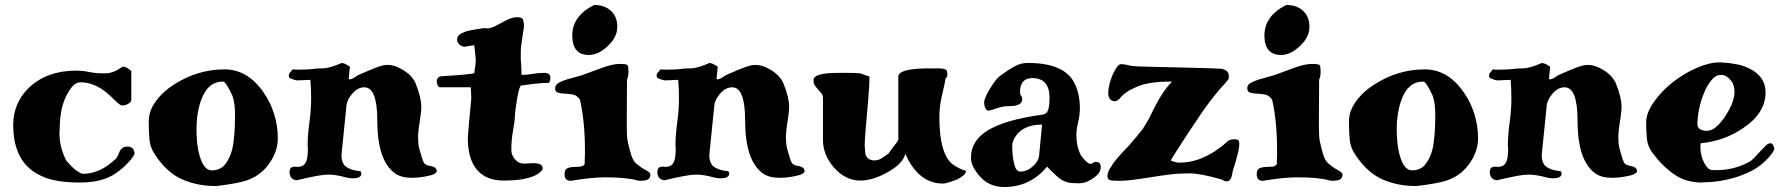

<svg xmlns="http://www.w3.org/2000/svg" viewBox="-20 -705 7163 772"><path d="M472 -437Q485 -437 496.5 -428.5Q508 -420 508 -419V-305Q508 -295 496 -288Q484 -281 473.5 -281Q463 -281 448.5 -295.5Q434 -310 414 -328Q361 -374 304 -374Q283 -374 266.5 -352Q250 -330 240 -305Q230 -280 226 -256Q220 -222 220 -182Q219 -179 219 -177Q219 -140 226 -112Q234 -84 246 -60Q284 -14 313 -6Q383 -6 446 -67Q452 -74 455 -82Q458 -90 462 -98Q471 -115 490 -115.5Q509 -116 515 -106Q521 -96 521 -86Q512 -68 491.5 -47Q471 -26 449.5 -11Q428 4 404 13Q361 29 299.5 29Q238 29 190 18Q143 6 108 -20Q33 -77 33 -204Q34 -292 96 -352Q167 -420 283 -421Q313 -421 338.5 -415.5Q364 -410 401 -410Q438 -410 472 -437Z M604 -82Q584 -111 581 -143Q578 -175 578 -217Q578 -259 607 -298.5Q636 -338 681 -366Q775 -426 883 -426Q976 -426 1040 -333Q1068 -293 1082.5 -245.5Q1097 -198 1097 -149Q1097 -100 1067 -54Q1027 8 953 26Q929 32 891.5 37.5Q854 43 847 43Q773 43 712 16Q651 -11 604 -82ZM770 -183Q770 -160 772.5 -133Q775 -106 782 -81Q799 -20 831 -20Q866 -20 885 -44Q904 -68 913 -102Q925 -148 925 -246Q925 -288 915 -319Q891 -371 879 -377Q878 -377 877 -377Q816 -377 790 -306Q770 -254 770 -183Z M1172 20Q1144 16 1144 -15Q1146 -29 1152 -32Q1158 -35 1168 -35L1176 -34Q1204 -34 1212 -58Q1218 -73 1218 -110Q1218 -113 1217 -116Q1217 -119 1217 -122Q1217 -162 1224 -212Q1231 -264 1231 -307.5Q1231 -351 1228 -384L1182 -382H1172Q1163 -384 1152 -388Q1141 -392 1141 -400Q1141 -408 1147.5 -415Q1154 -422 1156 -426Q1162 -425 1167 -425H1189Q1206 -425 1218 -426Q1230 -427 1236.5 -427.5Q1243 -428 1249.5 -429Q1256 -430 1276 -430Q1305 -430 1354 -452Q1366 -450 1374.5 -444.5Q1383 -439 1387 -437L1382 -388Q1384 -386 1388 -386Q1396 -386 1418 -402Q1465 -423 1493 -433.5Q1521 -444 1537 -444Q1553 -444 1568.5 -439Q1584 -434 1600 -424Q1637 -402 1651 -370Q1674 -313 1674 -275Q1674 -259 1670 -233Q1662 -184 1661 -160Q1661 -123 1666 -107Q1670 -91 1674 -79Q1683 -48 1689 -46Q1694 -41 1702 -39.5Q1710 -38 1718 -36Q1736 -31 1736 -17Q1736 -3 1688 5Q1660 10 1638 10Q1593 10 1568 -8Q1497 -60 1497 -220Q1497 -354 1445 -354Q1418 -354 1396 -328Q1375 -303 1373 -280L1353 -82Q1353 -47 1373 -33.5Q1393 -20 1426 -17Q1433 -16 1433 -7Q1433 12 1397 12Q1384 12 1366 7Q1330 -3 1298.5 -3Q1267 -3 1172 20Z M1893 -466 1887 -523H1886Q1881 -523 1849 -517Q1838 -517 1828 -525Q1818 -533 1818 -545.5Q1818 -558 1827.5 -565.5Q1837 -573 1852 -578Q1869 -584 1925 -592L1943 -591Q1959 -593 1975 -602L2005 -618Q2037 -636 2058.5 -636Q2080 -636 2083.5 -624.5Q2087 -613 2087 -597L2085 -586Q2074 -520 2074 -498Q2074 -476 2074 -464L2076 -440Q2076 -428 2076.5 -418Q2077 -408 2077 -404Q2100 -404 2122 -408Q2144 -412 2168.5 -412Q2193 -412 2193 -392Q2193 -379 2187 -372Q2159 -372 2119 -367Q2079 -362 2075 -361Q2067 -356 2059 -307Q2051 -258 2050.5 -242.5Q2050 -227 2048 -212Q2046 -197 2043 -181Q2036 -144 2036 -101Q2036 -81 2051 -64Q2066 -47 2087 -47L2125 -49Q2139 -49 2150.5 -45Q2162 -41 2162 -26Q2162 -25 2161 -24V-23Q2129 21 2005 21Q1924 21 1888 -36Q1861 -78 1861 -151Q1861 -163 1875 -310L1873 -354H1750Q1743 -354 1739.5 -363Q1736 -372 1736 -377Q1736 -392 1750 -398Q1877 -406 1887 -411Q1893 -447 1893 -466Z M2412 8Q2359 8 2275 22Q2250 22 2250 -4Q2250 -23 2260.5 -28Q2271 -33 2285 -33.5Q2299 -34 2312.5 -35Q2326 -36 2331 -46V-56L2332 -87V-97Q2332 -217 2312 -304Q2300 -322 2283 -325Q2266 -328 2250.5 -328.5Q2235 -329 2223.5 -332.5Q2212 -336 2212 -350Q2212 -364 2226.5 -372Q2241 -380 2260.5 -386Q2280 -392 2298.5 -396.5Q2317 -401 2340 -410L2403 -433Q2444 -448 2472 -448Q2500 -448 2503.5 -442.5Q2507 -437 2507 -417Q2507 -397 2501 -385L2500 -212Q2500 -157 2503 -141Q2507 -120 2515.5 -90Q2524 -60 2536 -49.5Q2548 -39 2561 -30L2585 -16Q2595 -9 2595 -4Q2595 13 2583 17.5Q2571 22 2556 22L2544 21Q2502 8 2412 8ZM2348 -484Q2281 -484 2281 -562.5Q2281 -641 2369 -685Q2411 -685 2436.5 -661.5Q2462 -638 2462 -597Q2462 -556 2424 -520Q2386 -484 2348 -484Z M2651 20Q2623 16 2623 -15Q2625 -29 2631 -32Q2637 -35 2647 -35L2655 -34Q2683 -34 2691 -58Q2697 -73 2697 -110Q2697 -113 2696 -116Q2696 -119 2696 -122Q2696 -162 2703 -212Q2710 -264 2710 -307.5Q2710 -351 2707 -384L2661 -382H2651Q2642 -384 2631 -388Q2620 -392 2620 -400Q2620 -408 2626.5 -415Q2633 -422 2635 -426Q2641 -425 2646 -425H2668Q2685 -425 2697 -426Q2709 -427 2715.5 -427.5Q2722 -428 2728.5 -429Q2735 -430 2755 -430Q2784 -430 2833 -452Q2845 -450 2853.5 -444.5Q2862 -439 2866 -437L2861 -388Q2863 -386 2867 -386Q2875 -386 2897 -402Q2944 -423 2972 -433.5Q3000 -444 3016 -444Q3032 -444 3047.5 -439Q3063 -434 3079 -424Q3116 -402 3130 -370Q3153 -313 3153 -275Q3153 -259 3149 -233Q3141 -184 3140 -160Q3140 -123 3145 -107Q3149 -91 3153 -79Q3162 -48 3168 -46Q3173 -41 3181 -39.5Q3189 -38 3197 -36Q3215 -31 3215 -17Q3215 -3 3167 5Q3139 10 3117 10Q3072 10 3047 -8Q2976 -60 2976 -220Q2976 -354 2924 -354Q2897 -354 2875 -328Q2854 -303 2852 -280L2832 -82Q2832 -47 2852 -33.5Q2872 -20 2905 -17Q2912 -16 2912 -7Q2912 12 2876 12Q2863 12 2845 7Q2809 -3 2777.5 -3Q2746 -3 2651 20Z M3771 33Q3673 33 3620 -87Q3612 -48 3548 -12Q3489 21 3440 21Q3377 21 3330 -35Q3289 -84 3289 -143V-310Q3289 -322 3283 -329.5Q3277 -337 3270 -344.5Q3263 -352 3257 -360.5Q3251 -369 3251 -383Q3251 -412 3349 -412H3388Q3425 -412 3439 -410L3476 -397Q3476 -361 3470 -293Q3458 -163 3457 -128V-117Q3458 -88 3462 -79Q3472 -60 3496 -60Q3513 -60 3527 -70L3552 -87Q3554 -90 3567 -108Q3592 -139 3592 -143V-397Q3592 -428 3702 -430H3753Q3774 -430 3781.5 -425.5Q3789 -421 3789 -410.5Q3789 -400 3788 -396.5Q3787 -393 3782 -391Q3779 -369 3774 -350L3766 -314Q3757 -274 3757 -235Q3757 -80 3815 -41Q3835 -28 3849.5 -23Q3864 -18 3864 -17Q3864 -2 3830 16Q3785 33 3773 33Q3773 33 3772 33Z M4200 -312Q4200 -391 4130 -391Q4100 -391 4088 -368Q4082 -355 4081.5 -339.5Q4081 -324 4085.5 -320Q4090 -316 4090 -306Q4090 -288 4069 -282Q4056 -278 4031 -278Q4013 -278 3986 -269Q3959 -260 3955 -260Q3946 -260 3941.5 -271Q3937 -282 3937 -292Q3937 -310 3960.5 -348.5Q3984 -387 4001 -400Q4032 -423 4058 -437.5Q4084 -452 4112 -452Q4256 -452 4298 -375Q4322 -331 4322 -269Q4322 -242 4315 -214Q4308 -186 4308 -160Q4308 -118 4325 -82Q4347 -51 4363 -46Q4369 -46 4374.5 -50Q4380 -54 4385 -54Q4406 -54 4406 -33.5Q4406 -13 4388 2Q4352 32 4319 32Q4286 32 4272 28Q4258 24 4247 17Q4236 10 4228 2L4212 -13L4197 -28Q4191 -35 4190 -35Q4122 47 4018 47Q3959 47 3921.5 6Q3884 -35 3884 -71Q3884 -139 3952 -181Q4022 -223 4164 -243Q4178 -244 4186 -250Q4200 -260 4200 -312ZM4061 -153Q4050 -135 4050 -119Q4050 -81 4057 -49Q4064 -17 4081 -15Q4106 -15 4124 -29Q4156 -54 4158 -79L4170 -204Q4092 -204 4061 -153Z M4688 -61Q4688 -57 4717 -51Q4764 -51 4800 -64.5Q4836 -78 4865 -97Q4894 -116 4908.5 -130.5Q4923 -145 4940 -145Q4957 -145 4960 -140.5Q4963 -136 4963 -126.5Q4963 -117 4961 -106Q4959 -94 4955 -80Q4950 -58 4942.5 -36.5Q4935 -15 4935 -7Q4933 1 4931 8Q4925 24 4913 24Q4901 24 4894 17Q4806 -8 4763 -8Q4720 -8 4684 -3.5Q4648 1 4611 7Q4519 22 4485 22Q4451 22 4442 19Q4433 16 4433 3Q4433 -13 4445 -31Q4455 -48 4470 -66Q4485 -84 4501.5 -101Q4518 -118 4525 -126L4538 -142Q4545 -149 4552 -158Q4569 -180 4574 -185Q4589 -209 4603 -234Q4615 -260 4629 -286Q4660 -345 4693 -377Q4689 -377 4685 -377Q4599 -377 4551 -356Q4503 -336 4483 -310Q4473 -298 4461.5 -298Q4450 -298 4443 -307Q4436 -316 4436 -331Q4436 -346 4441 -366.5Q4446 -387 4454 -405Q4473 -447 4487.5 -447Q4502 -447 4515.5 -443Q4529 -439 4554.5 -438Q4580 -437 4625 -436L4715 -434Q4882 -430 4890.5 -428.5Q4899 -427 4905 -424Q4921 -417 4921 -398Q4920 -393 4920 -387Q4916 -382 4906 -370L4884 -346Q4839 -292 4807 -244L4756 -168L4723 -117Q4688 -63 4688 -61Z M5195 8Q5142 8 5058 22Q5033 22 5033 -4Q5033 -23 5043.5 -28Q5054 -33 5068 -33.5Q5082 -34 5095.5 -35Q5109 -36 5114 -46V-56L5115 -87V-97Q5115 -217 5095 -304Q5083 -322 5066 -325Q5049 -328 5033.5 -328.5Q5018 -329 5006.5 -332.5Q4995 -336 4995 -350Q4995 -364 5009.5 -372Q5024 -380 5043.5 -386Q5063 -392 5081.5 -396.5Q5100 -401 5123 -410L5186 -433Q5227 -448 5255 -448Q5283 -448 5286.5 -442.5Q5290 -437 5290 -417Q5290 -397 5284 -385L5283 -212Q5283 -157 5286 -141Q5290 -120 5298.5 -90Q5307 -60 5319 -49.5Q5331 -39 5344 -30L5368 -16Q5378 -9 5378 -4Q5378 13 5366 17.5Q5354 22 5339 22L5327 21Q5285 8 5195 8ZM5131 -484Q5064 -484 5064 -562.5Q5064 -641 5152 -685Q5194 -685 5219.5 -661.5Q5245 -638 5245 -597Q5245 -556 5207 -520Q5169 -484 5131 -484Z M5430 -82Q5410 -111 5407 -143Q5404 -175 5404 -217Q5404 -259 5433 -298.5Q5462 -338 5507 -366Q5601 -426 5709 -426Q5802 -426 5866 -333Q5894 -293 5908.5 -245.5Q5923 -198 5923 -149Q5923 -100 5893 -54Q5853 8 5779 26Q5755 32 5717.5 37.5Q5680 43 5673 43Q5599 43 5538 16Q5477 -11 5430 -82ZM5596 -183Q5596 -160 5598.5 -133Q5601 -106 5608 -81Q5625 -20 5657 -20Q5692 -20 5711 -44Q5730 -68 5739 -102Q5751 -148 5751 -246Q5751 -288 5741 -319Q5717 -371 5705 -377Q5704 -377 5703 -377Q5642 -377 5616 -306Q5596 -254 5596 -183Z M5998 20Q5970 16 5970 -15Q5972 -29 5978 -32Q5984 -35 5994 -35L6002 -34Q6030 -34 6038 -58Q6044 -73 6044 -110Q6044 -113 6043 -116Q6043 -119 6043 -122Q6043 -162 6050 -212Q6057 -264 6057 -307.5Q6057 -351 6054 -384L6008 -382H5998Q5989 -384 5978 -388Q5967 -392 5967 -400Q5967 -408 5973.5 -415Q5980 -422 5982 -426Q5988 -425 5993 -425H6015Q6032 -425 6044 -426Q6056 -427 6062.5 -427.5Q6069 -428 6075.5 -429Q6082 -430 6102 -430Q6131 -430 6180 -452Q6192 -450 6200.5 -444.5Q6209 -439 6213 -437L6208 -388Q6210 -386 6214 -386Q6222 -386 6244 -402Q6291 -423 6319 -433.5Q6347 -444 6363 -444Q6379 -444 6394.5 -439Q6410 -434 6426 -424Q6463 -402 6477 -370Q6500 -313 6500 -275Q6500 -259 6496 -233Q6488 -184 6487 -160Q6487 -123 6492 -107Q6496 -91 6500 -79Q6509 -48 6515 -46Q6520 -41 6528 -39.5Q6536 -38 6544 -36Q6562 -31 6562 -17Q6562 -3 6514 5Q6486 10 6464 10Q6419 10 6394 -8Q6323 -60 6323 -220Q6323 -354 6271 -354Q6244 -354 6222 -328Q6201 -303 6199 -280L6179 -82Q6179 -47 6199 -33.5Q6219 -20 6252 -17Q6259 -16 6259 -7Q6259 12 6223 12Q6210 12 6192 7Q6156 -3 6124.5 -3Q6093 -3 5998 20Z M6818 -129 6817 -116Q6817 -72 6839 -39Q6847 -28 6853 -24.5Q6859 -21 6869 -21H6883Q6953 -21 7013 -54Q7024 -60 7035 -72L7059 -98Q7070 -110 7080 -119.5Q7090 -129 7098 -129Q7106 -129 7110 -120Q7114 -111 7114 -106Q7113 -96 7089 -69Q7063 -41 7032 -23Q7001 -6 6965 6Q6896 28 6827 28Q6826 29 6825 29Q6757 29 6710 -5Q6662 -39 6624 -91Q6605 -117 6602 -146.5Q6599 -176 6599 -213.5Q6599 -251 6630 -295Q6661 -339 6706 -374.5Q6751 -410 6802.5 -432Q6854 -454 6888 -454Q6922 -454 6954 -448Q6985 -444 7013 -430Q7079 -398 7079 -334Q7079 -250 6989 -190Q6913 -138 6818 -129ZM6805 -203Q6805 -193 6815 -186Q6825 -179 6843 -179Q6844 -179 6844 -179Q6878 -179 6917 -238Q6954 -293 6954 -336Q6954 -362 6943 -377Q6923 -404 6900.5 -404Q6878 -404 6861 -382Q6843 -360 6831 -330Q6805 -264 6805 -203Z"/></svg>

Font: Miltonian Tattoo
Style: Regular
Weight: 400
Designer: Pablo Impallari
Foundry: Pablo Impallari
Version: Version 1.008